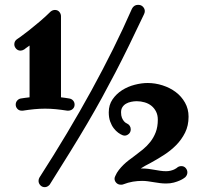

<svg xmlns="http://www.w3.org/2000/svg" viewBox="-20 -753 835 793"><path d="M262.2 -295.9H257.8Q232.9 -299.8 210.7 -302Q188.5 -304.2 166 -304.2Q144 -304.2 121.6 -302Q99.1 -299.8 74.2 -295.9H69.8Q58.6 -295.9 51.8 -303.5Q44.9 -311 44.9 -320.8Q44.9 -330.6 51 -337.6Q57.1 -344.7 65.9 -346.2Q75.2 -347.7 84 -348.9Q92.8 -350.1 102.1 -351.1V-564.9Q92.3 -558.1 86.7 -554Q81.1 -549.8 80.1 -548.8Q71.8 -543.9 64.9 -543.9Q53.7 -543.9 46.4 -552Q39.1 -560.1 39.1 -569.8Q39.1 -583 49.8 -590.8Q50.3 -590.8 64.7 -601.1Q79.1 -611.3 100.1 -627.9Q121.1 -644.5 145 -664.8Q168.9 -685.1 189 -705.1Q197.3 -711.9 207 -711.9Q218.3 -711.9 225.1 -703.9Q231.9 -695.8 231.9 -686V-351.1Q240.2 -350.1 249 -348.9Q257.8 -347.7 266.1 -346.2Q275.9 -344.7 282 -337.6Q288.1 -330.6 288.1 -320.8Q288.1 -314.5 285.6 -309.8Q283.2 -305.2 279.3 -302Q275.4 -298.8 270.8 -297.4Q266.1 -295.9 262.2 -295.9ZM578.1 -707Q578.1 -700.2 574.2 -692.9Q541 -623 512.5 -564.5Q483.9 -505.9 456.3 -452.9Q428.7 -399.9 400.9 -349.1Q373 -298.3 340.8 -243.4Q308.6 -188.5 270.5 -127Q232.4 -65.4 185.1 9.8Q175.8 20 165 20Q153.8 20 146.5 12Q139.2 3.9 139.2 -5.9Q139.2 -13.7 143.1 -20Q203.1 -113.3 256.6 -202.9Q310.1 -292.5 357.7 -379.4Q405.3 -466.3 447 -550.3Q488.8 -634.3 524.9 -716.8Q528.8 -724.6 535.2 -728.8Q541.5 -732.9 548.8 -732.9H551.8Q563 -732.9 570.6 -724.9Q578.1 -716.8 578.1 -707ZM753.9 -41Q753.9 -29.8 745.1 -21Q744.6 -20.5 738.8 -16.4Q732.9 -12.2 722.7 -7.6Q712.4 -2.9 698 1Q683.6 4.9 666 4.9Q652.8 4.9 640.1 3.2Q627.4 1.5 615.2 -0.5Q603 -2.4 591.1 -4.2Q579.1 -5.9 566.9 -5.9Q548.3 -5.9 528.8 -2.7Q509.3 0.5 487.8 8.8Q485.4 9.8 483.4 9.8Q481.4 9.8 479 9.8Q467.8 9.8 460.4 2.2Q453.1 -5.4 453.1 -15.1Q453.1 -20 456.1 -25.9Q461.9 -39.6 470.9 -51Q480 -62.5 490.2 -72.5Q500.5 -82.5 511.7 -91.1Q522.9 -99.6 534.2 -107.9Q552.2 -121.1 569.6 -135.3Q586.9 -149.4 600.8 -167Q614.7 -184.6 623.3 -207Q631.8 -229.5 631.8 -258.8Q631.8 -277.8 624.5 -292.2Q617.2 -306.6 605.2 -316.2Q593.3 -325.7 577.4 -330.3Q561.5 -335 544.9 -335Q533.2 -335 521.5 -332.5Q509.8 -330.1 500.5 -324.7Q491.2 -319.3 485.6 -310.5Q480 -301.8 480 -289.1Q480 -275.4 483.6 -266.6Q487.3 -257.8 491.7 -252.7Q496.1 -247.6 499.8 -245.4Q503.4 -243.2 503.9 -243.2Q511.7 -239.7 515.9 -233.2Q520 -226.6 520 -219.2Q520 -207 512 -200Q503.9 -192.9 495.1 -192.9Q492.7 -192.9 490.5 -193.4Q488.3 -193.8 485.8 -194.8Q478 -197.8 468.3 -204.8Q458.5 -211.9 449.7 -223.4Q440.9 -234.9 435.1 -251Q429.2 -267.1 429.2 -289.1Q429.2 -319.8 444.8 -342.5Q460.4 -365.2 484.1 -380.4Q507.8 -395.5 536.1 -402.8Q564.5 -410.2 589.8 -410.2Q621.1 -410.2 651.6 -400.4Q682.1 -390.6 705.8 -372.8Q729.5 -355 744.1 -329.1Q758.8 -303.2 758.8 -271Q758.8 -233.9 744.4 -205.1Q730 -176.3 707.3 -153.3Q684.6 -130.4 656.2 -112.3Q627.9 -94.2 600.1 -79.1Q589.4 -73.7 579.8 -68.4Q570.3 -63 561 -57.1H567.9Q581.5 -57.1 594 -55.4Q606.4 -53.7 618.7 -51.5Q630.9 -49.3 642.6 -47.6Q654.3 -45.9 666 -45.9Q676.3 -45.9 684.8 -48.1Q693.4 -50.3 699.2 -53Q705.1 -55.7 708.3 -58.1Q711.4 -60.5 711.9 -61Q719.2 -66.9 729 -66.9Q740.2 -66.9 747.1 -58.8Q753.9 -50.8 753.9 -41Z"/></svg>

Font: Ribeye
Style: Regular
Weight: 400
Designer: Astigmatic (AOETI)
Foundry: Astigmatic (AOETI)
Version: Version 1.000